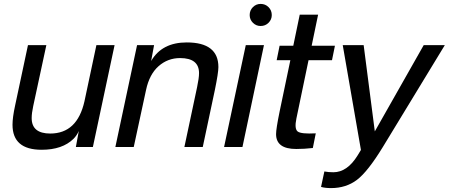

<svg xmlns="http://www.w3.org/2000/svg" viewBox="-20 -752 2295 982"><path d="M193 14Q44 14 44 -114Q44 -151 57 -211L123 -521H217L150 -210Q142 -173 142 -148Q142 -69 237 -69Q375 -69 412 -234L473 -521H566L455 0H368L383 -82Q373 -59 356 -42Q299 14 193 14Z M768 -521 753 -440Q808 -535 935 -535Q1097 -535 1097 -409Q1097 -380 1079 -292L1017 0H923L988 -306Q998 -353 998 -378Q998 -455 901 -455Q838 -455 791 -413.5Q744 -372 727 -292L664 0H570L681 -521Z M1330 -521 1220 0H1126L1237 -521ZM1257 -675Q1257 -699 1273.5 -715.5Q1290 -732 1313 -732Q1337 -732 1353.5 -715.5Q1370 -699 1370 -675Q1370 -652 1353.5 -635.5Q1337 -619 1313 -619Q1290 -619 1273.5 -635.5Q1257 -652 1257 -675Z M1496 -146Q1485 -93 1502.5 -79.5Q1520 -66 1595 -70L1580 5Q1537 10 1495 10Q1392 10 1392 -66Q1392 -93 1410 -181L1465 -444H1395L1410 -518H1480L1513 -677H1607L1574 -518H1693L1678 -444H1558Z M1938 0Q1861 126 1805.5 168Q1750 210 1673 210Q1643 210 1622 204L1639 125Q1660 129 1685 129Q1756 129 1809 43L1826 15L1733 -521H1840L1897 -80L2147 -521H2255Z"/></svg>

Font: Nacelle
Style: Italic
Weight: 400
Italic angle: -12°
Designer: Sora Sagano
Foundry: Sora Sagano
Version: Version 1.000;FEAKit 1.0